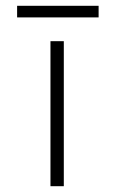

<svg xmlns="http://www.w3.org/2000/svg" viewBox="-20 -642 393 662"><path d="M154 0V-500H200V0ZM39 -582V-622H320V-582Z"/></svg>

Font: Sulphur Point Light
Style: Regular
Weight: 300
Designer: Noponies / Dale Sattler
Foundry: Noponies
Version: Version 1.000; ttfautohint (v1.8)